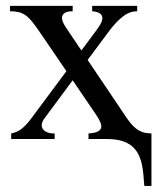

<svg xmlns="http://www.w3.org/2000/svg" viewBox="-20 -467 542 645"><path d="M464.8 157.7Q463.4 138.7 461.7 119.6Q460 100.6 456.1 83Q452.1 65.4 444.3 50.3Q436.5 35.2 423.1 23.9Q409.7 12.7 389.2 6.3Q368.7 0 338.9 0H277.3V-18.6Q297.4 -20 307.4 -24.7Q317.4 -29.3 319.6 -37.4Q321.8 -45.4 316.9 -56.6Q312 -67.9 302.2 -82.5L224.1 -197.3L128.9 -68.8Q122.1 -59.6 120.6 -50.5Q119.1 -41.5 123.5 -34.4Q127.9 -27.3 137.7 -22.9Q147.5 -18.6 163.6 -18.6V0H17.6V-18.6Q26.4 -20.5 34.4 -23.7Q42.5 -26.9 50.5 -32.7Q58.6 -38.6 67.6 -48.1Q76.7 -57.6 87.4 -72.3L203.1 -228L115.7 -356Q100.6 -378.4 89.1 -392.8Q77.6 -407.2 66.4 -415.3Q55.2 -423.3 42.7 -426.3Q30.3 -429.2 13.7 -429.2V-447.3H224.1V-429.2Q208 -429.2 199.7 -424.8Q191.4 -420.4 189.2 -413.1Q187 -405.8 190.2 -396.2Q193.4 -386.7 200.2 -376.5L253.4 -297.4L304.2 -365.7Q327.6 -396.5 323.2 -411.6Q318.8 -426.8 289.6 -429.2V-447.3H440.9V-429.2Q415 -429.2 392.3 -411.1Q369.6 -393.1 348.1 -364.7L274.4 -265.6L393.1 -89.4Q405.8 -69.8 416 -56.6Q426.3 -43.5 437 -35.2Q447.8 -26.9 460 -22.9Q472.2 -19 488.8 -18.6V157.7Z"/></svg>

Font: Doulos SIL CyrE
Style: Regular
Weight: 400
Designer: Walt Agee, Victor Gaultney, Peter Martin, Debbi Hosken, Becca Hirsbrunner
Foundry: SIL International
Version: Version 5.000